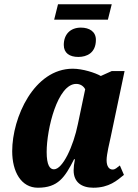

<svg xmlns="http://www.w3.org/2000/svg" viewBox="-20 -867 647 897"><path d="M233 -775H484L502 -847H251ZM346 -601C386 -601 428 -620 428 -681C428 -719 398 -738 358 -738C308 -738 278 -706 278 -657C278 -619 305 -601 346 -601ZM157 10C251 10 283 -38 326 -123H330C326 -102 324 -86 324 -71C324 -16 361 10 416 10C490 10 527 -24 559 -50L540 -94C525 -83 519 -75 506 -75C490 -75 478 -89 478 -119C478 -146 492 -203 497 -226L562 -535H502L451 -512C425 -527 366 -546 320 -546C139 -546 37 -318 37 -161C37 -64 79 10 157 10ZM232 -76C213 -76 198 -95 198 -157C198 -265 249 -475 336 -475C353 -475 369 -467 378 -450L344 -288C323 -184 273 -76 232 -76Z"/></svg>

Font: Noto Serif ExtraCondensed Black
Style: Italic
Weight: 900
Width: 2
Italic angle: -12°
Designer: Monotype Design Team
Foundry: Monotype Imaging Inc.
Version: Version 2.014